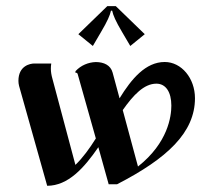

<svg xmlns="http://www.w3.org/2000/svg" viewBox="-20 -596 651 621"><path d="M338.9 -561.5H342.8C345.7 -546.9 354.2 -527.3 375 -492.2L401.4 -447.3L448.2 -485.4L354.5 -576.2H327.1L233.4 -485.4L280.3 -447.3L306.6 -492.2C327.4 -527.3 335.9 -546.9 338.9 -561.5ZM132.6 4.9C200.2 4.9 252 -52.7 298.1 -119.9L331.5 0H358.6C520.8 -83.5 610.6 -167.5 610.6 -278.3C610.6 -343 566.9 -395.5 512.7 -395.5C451.2 -395.5 405.5 -341.3 366.7 -278.1L344.2 -361.3C337.9 -384.8 316.4 -395.3 289.6 -395.3C265.9 -394.5 241.7 -384.8 224.4 -366L223.6 -361.1C226.8 -361.1 230.2 -359.9 231 -357.2L290 -148.2C269.5 -115.5 247.6 -85.4 223.9 -62.7L149.7 -340.8C146.2 -353.3 144.5 -363.3 144.5 -374C144.5 -379.2 144.8 -384.5 145.8 -390.6H91.1C78.1 -390.6 39.6 -383.8 39.6 -334.5C39.6 -328.9 40.3 -323.7 41.7 -318.1ZM426.3 -57.4 377 -240C411.4 -288.8 445.8 -325.4 485.8 -325.4C516.4 -325.4 534.2 -298.1 534.2 -254.4C534.2 -220.2 523.7 -134.3 426.3 -57.4Z"/></svg>

Font: RisaltypS01
Style: Medium
Weight: 500
Italic angle: -9°
Designer: gluk
Foundry: gluk
Version: Version 0.24